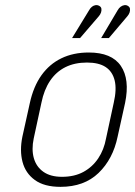

<svg xmlns="http://www.w3.org/2000/svg" viewBox="-20 -716 525 746"><path d="M364 -653Q370 -660 372.5 -667.5Q375 -675 374 -682Q373 -689 366 -693Q359 -697 351.5 -696Q344 -695 337.5 -690Q331 -685 326 -676L260 -568H291ZM475 -653Q481 -660 483.5 -667.5Q486 -675 485 -682Q484 -689 477 -693Q471 -697 463.5 -696Q456 -695 449 -690Q442 -685 437 -676L373 -568H403ZM437 -185 466 -316Q485 -408 449.5 -460Q414 -512 325 -512Q265 -512 218.5 -489.5Q172 -467 141 -423.5Q110 -380 96 -316L67 -185Q56 -131 67.5 -87Q79 -43 115.5 -16.5Q152 10 215 10Q307 10 363 -44Q419 -98 437 -185ZM422 -317 392 -178Q384 -134 361.5 -100.5Q339 -67 304 -48Q269 -29 221 -29Q176 -29 148.5 -48.5Q121 -68 111.5 -101.5Q102 -135 111 -178L141 -317Q151 -367 174.5 -402Q198 -437 234 -455Q270 -473 318 -473Q364 -473 390.5 -455.5Q417 -438 425.5 -403.5Q434 -369 422 -317Z"/></svg>

Font: Advent Pro Light
Style: Italic
Weight: 300
Italic angle: -12°
Version: Version 3.000